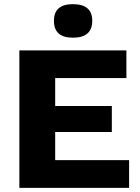

<svg xmlns="http://www.w3.org/2000/svg" viewBox="-20 -902 671 922"><path d="M330 -882Q423 -882 423 -802Q423 -721 330 -721Q239 -721 239 -802Q239 -882 330 -882ZM73 0V-660H587V-527H245V-393H517V-268H245V-133H600V0Z"/></svg>

Font: Elaine Sans
Style: Bold
Weight: 700
Designer: Wei Huang
Foundry: Wei Huang
Version: Version 2.001;December 24, 2019;FontCreator 12.0.0.2547 64-b